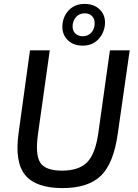

<svg xmlns="http://www.w3.org/2000/svg" viewBox="-20 -947 704 980"><path d="M412 -927Q462 -927 491.5 -896Q521 -865 515 -816Q509 -773 479 -743.5Q449 -714 402 -714Q352 -714 323 -745Q294 -776 299 -824Q304 -868 334 -897.5Q364 -927 412 -927ZM413 -879Q387 -879 370.5 -862.5Q354 -846 351 -821Q348 -793 363 -777.5Q378 -762 402 -762Q428 -762 444.5 -779Q461 -796 463 -822Q465 -847 451.5 -863Q438 -879 413 -879ZM642 -690 581 -264Q560 -113 495 -50Q430 13 299 13Q164 13 109 -53Q54 -119 75 -269L133 -690H234L174 -264Q159 -158 185.5 -117Q212 -76 296 -76Q383 -76 425 -119Q467 -162 482 -269L541 -690Z"/></svg>

Font: Exo 2.0 Medium
Style: Italic
Weight: 500
Italic angle: -8°
Designer: Natanael Gama
Version: Version 1.001;PS 001.001;hotconv 1.0.70;makeotf.lib2.5.58329